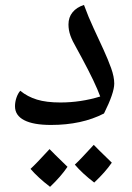

<svg xmlns="http://www.w3.org/2000/svg" viewBox="-20 -490 527 768"><path d="M184.1 9.8Q113.3 9.8 76.7 -9.3Q40 -28.3 40 -64.9Q40 -82 45.7 -98.9Q51.3 -115.7 61 -127Q90.3 -103 127.9 -91.6Q165.5 -80.1 221.2 -80.1Q303.2 -80.1 380.9 -104Q361.3 -158.2 307.1 -258.8L286.1 -297.4Q269 -326.7 261.5 -348.1Q253.9 -369.6 253.9 -392.1Q253.9 -420.9 270.3 -440.9Q286.6 -460.9 315.9 -470.2Q333.5 -421.9 354.5 -377Q375.5 -332 393.8 -292Q412.1 -252 424.6 -217.3Q437 -182.6 437 -155.8Q437 -118.2 396 -36.1Q307.1 9.8 184.1 9.8ZM250 177.2Q223.1 216.8 180.2 257.3Q131.8 220.2 102.1 185.5Q125 164.6 178.2 106.4Q188.5 117.7 250 177.2ZM427.2 160.6Q401.9 197.8 356.9 240.2Q309.6 204.1 279.3 168.5Q299.8 149.9 355 89.4Q365.7 101.1 427.2 160.6Z"/></svg>

Font: Sahl Naskh
Style: Regular
Weight: 400
Designer: Pascal Zoghbi
Version: Version 1.001